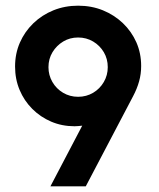

<svg xmlns="http://www.w3.org/2000/svg" viewBox="-20 -659 561 679"><path d="M158.3 0 270.8 -214.6Q263.9 -213.9 257.3 -213.2Q250.7 -212.5 243.8 -212.5Q199.3 -212.5 161.1 -228.8Q122.9 -245.1 94.1 -274Q65.3 -302.8 49.3 -341Q33.3 -379.2 33.3 -423.6Q33.3 -469.4 50.3 -508.3Q67.4 -547.2 97.9 -576.7Q128.5 -606.2 169.1 -622.6Q209.7 -638.9 256.2 -638.9Q303.5 -638.9 343.8 -622.6Q384 -606.2 414.6 -577.1Q445.1 -547.9 462.2 -509.4Q479.2 -470.8 479.2 -425.7Q479.2 -397.2 471.9 -371.2Q464.6 -345.1 450.7 -318.8L283.3 0ZM256.2 -316.7Q285.4 -316.7 309.4 -330.9Q333.3 -345.1 347.2 -369.1Q361.1 -393.1 361.1 -421.5Q361.1 -450.7 347.2 -474.3Q333.3 -497.9 309.4 -512.2Q285.4 -526.4 256.2 -526.4Q227.1 -526.4 203.5 -512.2Q179.9 -497.9 165.6 -474.3Q151.4 -450.7 151.4 -421.5Q151.4 -393.1 165.3 -369.1Q179.2 -345.1 203.1 -330.9Q227.1 -316.7 256.2 -316.7Z"/></svg>

Font: Afacad Flux
Style: Bold
Weight: 700
Designer: Kristian Moeller
Foundry: Dicotype
Version: Version 1.100